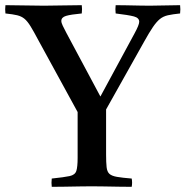

<svg xmlns="http://www.w3.org/2000/svg" viewBox="-45 -721 717 742"><path d="M512 -560 365 -298V-124Q365 -93 367 -75Q369 -57 378 -49Q387 -41 407 -37.5Q427 -34 464 -31Q467 -15 464 1Q443 1 414 0.5Q385 0 356.5 -0.5Q328 -1 309 -1Q290 -1 262 -0.5Q234 0 205 0.5Q176 1 155 1Q153 -14 155 -31Q203 -36 224 -40.5Q245 -45 250 -60.5Q255 -76 255 -111V-288L103 -566Q85 -600 73 -619.5Q61 -639 49.5 -648.5Q38 -658 21.5 -662Q5 -666 -24 -669Q-26 -685 -24 -701Q12 -701 50 -700Q88 -699 125 -699Q157 -699 196 -700Q235 -701 271 -701Q273 -686 271 -669Q228 -665 210 -659.5Q192 -654 192 -640Q192 -633 197.5 -621.5Q203 -610 212 -593L343 -348L475 -592Q493 -625 493 -637Q493 -652 472.5 -657.5Q452 -663 402 -669Q400 -686 402 -701Q418 -701 443 -700.5Q468 -700 492.5 -699.5Q517 -699 533 -699Q565 -699 592.5 -700Q620 -701 651 -701Q653 -685 651 -669Q622 -666 604 -662Q586 -658 573 -647.5Q560 -637 546 -616.5Q532 -596 512 -560Z"/></svg>

Font: Tiro Devanagari Sanskrit
Style: Regular
Weight: 400
Designer: Devanagari: John Hudson & Fiona Ross. Latin: John Hudson.
Foundry: Tiro Typeworks Ltd.
Version: Version 1.52